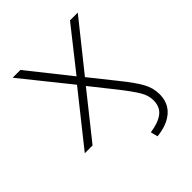

<svg xmlns="http://www.w3.org/2000/svg" viewBox="-189 -596 890 890"><g transform="rotate(-45 256.0 -150.5)"><path d="M326 183 317 148Q373 140 402 117.5Q431 95 431 51Q431 20 412 -12Q393 -44 349 -100L256 -217L83 0H32L231 -250L43 -484H94L257 -279L419 -484H470L282 -249L381 -125Q428 -67 449.5 -28.5Q471 10 471 51Q471 109 432.5 142.5Q394 176 326 183Z"/></g></svg>

Font: Nunito Sans ExtraLight
Style: Regular
Weight: 200
Designer: Vernon Adams
Foundry: Vernon Adams
Version: Version 3.006; ttfautohint (v1.8.3)